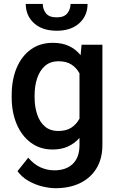

<svg xmlns="http://www.w3.org/2000/svg" viewBox="-20 -758 607 986"><path d="M40 -258.3V-268.6Q40 -349.1 65.7 -409.7Q91.3 -470.2 138.7 -504.2Q186 -538.1 251.5 -538.1Q299.8 -538.1 334.7 -521.5Q369.6 -504.9 394 -474.6L398.9 -528.3H505.9V-14.6Q505.9 56.6 475.6 106.4Q445.3 156.2 391.1 182.4Q336.9 208.5 265.6 208.5Q235.4 208.5 198.5 199.7Q161.6 190.9 127.2 171.6Q92.8 152.3 69.8 121.1L125 51.8Q153.3 85.4 187.5 101.1Q221.7 116.7 259.3 116.7Q319.3 116.7 353.8 83.5Q388.2 50.3 388.2 -12.2V-49.8Q363.3 -21.5 329.3 -5.9Q295.4 9.8 250.5 9.8Q186 9.8 138.7 -25.1Q91.3 -60.1 65.7 -120.6Q40 -181.2 40 -258.3ZM157.7 -268.6V-258.3Q157.7 -210.4 170.7 -171.1Q183.6 -131.8 210.4 -108.6Q237.3 -85.4 279.8 -85.4Q320.8 -85.4 346.9 -102.8Q373 -120.1 388.2 -148.9V-381.3Q373 -409.7 346.9 -426.5Q320.8 -443.4 280.8 -443.4Q238.3 -443.4 211.2 -419.7Q184.1 -396 170.9 -356.4Q157.7 -316.9 157.7 -268.6ZM342.3 -737.8H429.7Q429.7 -677.2 387 -638.7Q344.2 -600.1 271.5 -600.1Q197.8 -600.1 155 -638.7Q112.3 -677.2 112.3 -737.8H199.7Q199.7 -710.9 215.8 -689.9Q231.9 -668.9 271.5 -668.9Q309.6 -668.9 325.9 -689.9Q342.3 -710.9 342.3 -737.8Z"/></svg>

Font: Vazirmatn RD UI FD Medium
Style: Regular
Weight: 500
Designer: Saber Rastikerdar
Foundry: Saber Rastikerdar
Version: Version 33.003